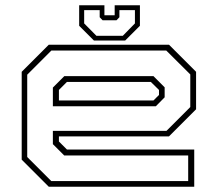

<svg xmlns="http://www.w3.org/2000/svg" viewBox="-20 -710 828 730"><path d="M622.5 -540 725.5 -437V-294.5L622.5 -191.5H204V-172L234.5 -141.5H718.5V0H165.5L62.5 -103V-437L165.5 -540ZM612 -518H175.5L83.5 -426V-113L175 -21.5H695.5V-119H224L181 -162V-212.5H613L703.5 -303V-427ZM563.5 -420.5 606 -378V-340L572.5 -306H181V-377L224.5 -420.5ZM553.5 -398.5H234.5L204 -368V-328H563.5L584.5 -349V-368ZM337 -556 281 -612V-690H377V-652H416V-690H512V-612L456 -556ZM346.5 -574H447L493 -621V-671.5H434V-644.5L423 -633H370L359 -644.5V-671.5H300V-621Z"/></svg>

Font: Tourney Expanded ExtraLight
Style: Regular
Weight: 200
Width: 7
Designer: Tyler Finck
Foundry: Etcetera Type Co
Version: Version 1.010; ttfautohint (v1.8.3)